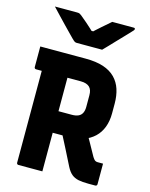

<svg xmlns="http://www.w3.org/2000/svg" viewBox="-137 -1033 874 1119"><g transform="rotate(15 300.0 -473.5)"><path d="M406 -318Q431 -274 451.5 -238Q472 -202 496 -158Q504 -145 510.5 -140Q517 -135 527 -135Q531 -135 533.5 -135Q536 -135 540 -135H560Q560 -101 560 -73Q560 -45 560 -11Q560 -6 557 -3Q554 0 549 0Q542 0 529.5 0Q517 0 507 0Q471 0 447 -5Q423 -10 406 -24Q389 -38 375 -65Q350 -114 325.5 -163Q301 -212 275 -261ZM30 -700Q98 -700 167 -700Q236 -700 304 -700Q367 -700 411 -685.5Q455 -671 482.5 -643Q510 -615 522.5 -576.5Q535 -538 535 -490V-431Q535 -385 521 -348Q507 -311 480 -285.5Q453 -260 415 -246.5Q377 -233 329 -233Q301 -233 272.5 -233Q244 -233 216 -233L205 -228V-363Q231 -363 257.5 -363Q284 -363 310 -363Q334 -363 349.5 -370Q365 -377 372.5 -392Q380 -407 380 -429V-499Q380 -516 376 -528Q372 -540 364 -548Q356 -556 342.5 -560.5Q329 -565 310 -565Q266 -565 220.5 -565Q175 -565 130.5 -565Q86 -565 41 -565Q36 -565 33 -568Q30 -571 30 -576Q30 -609 30 -638Q30 -667 30 -700ZM230 0Q193 0 158.5 0Q124 0 86 0Q81 0 78 -3Q75 -6 75 -11Q75 -91 75 -165.5Q75 -240 75 -313.5Q75 -387 75 -462Q75 -537 75 -616H242L230 -586Q230 -557 230 -529Q230 -501 230 -475Q230 -412 230 -352Q230 -292 230 -230Q230 -168 230 -98Q230 -71 230 -46Q230 -21 230 0ZM383 -775Q367 -775 336.5 -775Q306 -775 275.5 -775Q245 -775 230 -775Q223 -775 217.5 -778Q212 -781 199 -794Q191 -802 175 -818.5Q159 -835 138 -856.5Q117 -878 95 -901.5Q73 -925 52 -947Q80 -947 118.5 -947Q157 -947 185 -947Q196 -947 200.5 -945Q205 -943 213 -937Q228 -925 253.5 -903Q279 -881 317 -844L265 -865Q281 -865 297.5 -865Q314 -865 331 -865L281 -842Q316 -876 345.5 -901.5Q375 -927 398 -947H525Q529 -947 531.5 -946.5Q534 -946 535 -944Q536 -942 536 -940Q536 -936 532.5 -932Q529 -928 516 -914Q503 -900 486 -882.5Q469 -865 450.5 -845.5Q432 -826 414.5 -807.5Q397 -789 383 -775Z"/></g></svg>

Font: Recursive Monospace ExtraBold
Style: Regular
Weight: 800
Version: Version 1.047